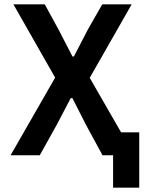

<svg xmlns="http://www.w3.org/2000/svg" viewBox="-20 -718 680 888"><path d="M503 0H454L378 -140L315 -264H307L242 -140L164 0H29L235 -359L42 -698H187L252 -579L315 -457H322L385 -579L453 -698H589L395 -358L540 -106H624V150H503Z"/></svg>

Font: Writer SemiBold
Style: Regular
Weight: 600
Monospace: yes
Designer: Mike Abbink, Paul van der Laan, Pieter van Rosmalen
Foundry: Bold Monday
Version: Version 2.001 2020